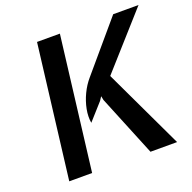

<svg xmlns="http://www.w3.org/2000/svg" viewBox="-128 -855 984 983"><g transform="rotate(-20 364.0 -363.5)"><path d="M528 0 392.5 -331.5 388 -353.5 374.5 -333 294 -243Q288 -278 295.8 -317.8Q303.5 -357.5 321.8 -395.8Q340 -434 366 -464L589.5 -727H727.5L467 -435L673 0ZM85.5 0 174.5 -727H299L210 0Z"/></g></svg>

Font: Expletus Sans SemiBold
Style: Italic
Weight: 600
Italic angle: -7°
Version: Version 7.500